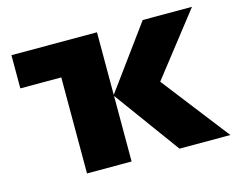

<svg xmlns="http://www.w3.org/2000/svg" viewBox="-82 -673 977 794"><g transform="rotate(-15 406.5 -276.5)"><path d="M390.1 -285.2 585.9 -553.2H796.9L589.8 -288.1L813 0H595.2L390.1 -280.8V0H199.2V-411.1H23.9V-553.2H390.1Z"/></g></svg>

Font: Black Ops One [rus by aLiNcE]
Style: Regular
Weight: 400
Designer: James Grieshaber
Foundry: James Grieshaber
Version: Version 1.002;May 25, 2024;FontCreator 13.0.0.2680 64-bit